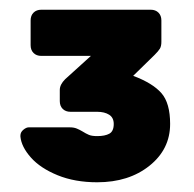

<svg xmlns="http://www.w3.org/2000/svg" viewBox="-20 -720 400 395"><path d="M298 -607 254 -564Q294 -549 312 -528.5Q330 -508 330 -465Q330 -413 287.5 -379Q245 -345 180 -345Q134 -345 98.5 -359.5Q63 -374 43.5 -396Q24 -418 22 -439V-441Q22 -448 28 -453Q34 -458 39 -458H124Q132 -458 138 -455.5Q144 -453 149 -450Q157 -445 163 -442.5Q169 -440 180 -440Q196 -440 205 -445Q214 -450 214 -465Q214 -478 204.5 -484Q195 -490 180 -490H125Q115 -490 109 -496Q103 -502 103 -512V-535Q103 -546 114 -557L167 -605H65Q55 -605 49 -611Q43 -617 43 -627V-678Q43 -688 49 -694Q55 -700 65 -700H290Q300 -700 306 -694Q312 -688 312 -678V-634Q312 -625 309 -620Q306 -615 298 -607Z"/></svg>

Font: Rubik
Style: Regular
Weight: 700
Designer: Hubert & Fischer
Foundry: Hubert & Fischer
Version: Version 1.100